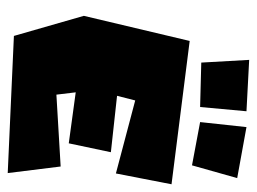

<svg xmlns="http://www.w3.org/2000/svg" viewBox="-104 -582 665 497"><g transform="rotate(90 228.5 -333.5)"><path d="M296 -519 309 -639 441 -615 408 -498ZM135 -646 142 -522 257 -519 268 -639ZM86 -492 21 -218 73 -37 428 -21 411 -158 225 -147 219 -197 351 -179 374 -288 228 -304 240 -351 429 -301 457 -445Z"/></g></svg>

Font: Super Mario
Style: Regular
Weight: 400
Version: Version 1.0